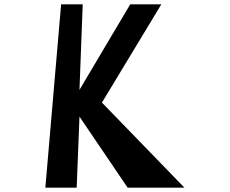

<svg xmlns="http://www.w3.org/2000/svg" viewBox="-20 -869 1064 889"><path d="M190 0 263 -849H363L348 -453L583 -849H727L452 -394L834 0H571L348 -329L335 0Z"/></svg>

Font: OpenDyslexic
Style: Regular
Weight: 400
Designer: Abbie Gonzalez
Version: Version 0.920;hotconv 1.0.109;makeotfexe 2.5.65596